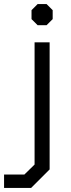

<svg xmlns="http://www.w3.org/2000/svg" viewBox="-70 -706 349 944"><path d="M85 -612V-656L115 -686H159L189 -656V-612L159 -582H115ZM-50 152H50L100 103V-498H174V127L83 218H-50Z"/></svg>

Font: Chakra Petch
Style: Regular
Weight: 400
Designer: Katatrad Aksorn Co.,Ltd.
Foundry: Cadson Demak Co.,Ltd.
Version: Version 1.000; ttfautohint (v1.6)